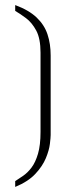

<svg xmlns="http://www.w3.org/2000/svg" viewBox="-20 -729 260 758"><path d="M40 9V-14Q54 -23 71.5 -35Q89 -47 104.5 -67.5Q120 -88 130 -122Q140 -156 140 -208V-521Q140 -577 123 -608.5Q106 -640 82.5 -657.5Q59 -675 40 -686V-709Q94 -689 124.5 -660Q155 -631 167.5 -593.5Q180 -556 180 -510V-196Q180 -186 177 -161Q174 -136 161 -104.5Q148 -73 119.5 -42.5Q91 -12 40 9Z"/></svg>

Font: Stick No Bills ExtraLight
Style: Regular
Weight: 200
Designer: Kosala Senevirathne, Siva Puranthara, Lasantha Premarathna, Tharique Azeez
Foundry: mooniak
Version: Version 2.000